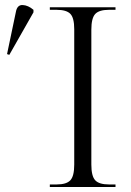

<svg xmlns="http://www.w3.org/2000/svg" viewBox="-20 -743 522 763"><path d="M178 0V-10H205Q244 -10 259.5 -26.5Q275 -43 275 -89V-627Q275 -672 259.5 -688Q244 -704 205 -704H178V-714H439V-704H413Q374 -704 358.5 -687.5Q343 -671 343 -625V-89Q343 -43 358.5 -26.5Q374 -10 413 -10H439V0ZM17 -525 8 -528 43 -695Q48 -724 70 -723Q92 -722 113 -704V-694Z"/></svg>

Font: Noto Serif Display Light
Style: Regular
Weight: 300
Designer: Monotype Design Team
Foundry: Monotype Imaging Inc.
Version: Version 2.009